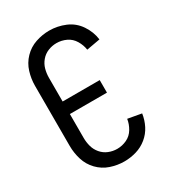

<svg xmlns="http://www.w3.org/2000/svg" viewBox="-182 -845 863 955"><g transform="rotate(-30 250.0 -367.5)"><path d="M250 8Q210 8 171.5 -5Q133 -18 104.5 -47.5Q76 -77 64 -116Q52 -155 52 -195V-540Q52 -580 64 -619Q76 -658 104.5 -687.5Q133 -717 171.5 -730Q210 -743 250 -743Q297 -743 341 -724.5Q385 -706 412 -666Q439 -626 445 -580L367 -566Q363 -594 347.5 -620Q332 -646 305.5 -658.5Q279 -671 250 -671Q225 -671 201.5 -661.5Q178 -652 161.5 -632.5Q145 -613 138.5 -589Q132 -565 132 -540V-404H345V-332H132V-195Q132 -170 138.5 -146Q145 -122 161.5 -102.5Q178 -83 201.5 -73.5Q225 -64 250 -64Q279 -64 305.5 -76.5Q332 -89 347.5 -115Q363 -141 367 -169L445 -155Q440 -120 424 -88.5Q408 -57 380.5 -34.5Q353 -12 319 -2Q285 8 250 8Z"/></g></svg>

Font: Iosevka SS08
Style: Regular
Weight: 400
Monospace: yes
Designer: Belleve Invis
Foundry: Belleve Invis
Version: 2.1.0; ttfautohint (v1.8.2)